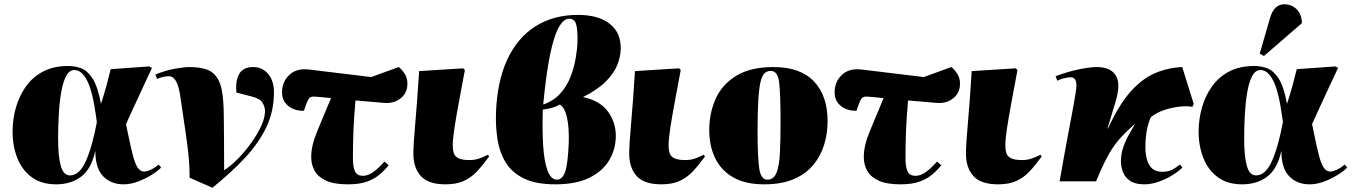

<svg xmlns="http://www.w3.org/2000/svg" viewBox="-20 -852 6361 902"><path d="M244 14Q174 14 128.5 -20Q83 -54 61 -110.5Q39 -167 39 -233Q39 -291 54.5 -346Q70 -401 101.5 -445.5Q133 -490 182.5 -516Q232 -542 300 -542Q333 -542 362 -531Q391 -520 415 -483Q439 -446 454 -366H455Q472 -419 481 -453Q490 -487 500 -527L682 -540L694 -533Q666 -473 645.5 -429Q625 -385 608 -348Q591 -311 572 -269L580 -230Q594 -161 604.5 -121Q615 -81 627.5 -63.5Q640 -46 658 -46Q669 -46 688 -54.5Q707 -63 725 -79L737 -65Q723 -50 694 -31.5Q665 -13 629.5 0.5Q594 14 560 14Q502 14 465 -23.5Q428 -61 428 -141H427Q409 -58 361 -22Q313 14 244 14ZM309 -28Q353 -28 383 -94.5Q413 -161 435 -278L431 -307Q415 -423 389.5 -473Q364 -523 330 -523Q305 -523 290 -493.5Q275 -464 267 -416Q259 -368 256 -311.5Q253 -255 253 -200Q253 -118 265.5 -73Q278 -28 309 -28Z M978 30 871 -17Q871 -70 865.5 -124Q860 -178 850 -243.5Q840 -309 828 -393Q822 -436 813 -457.5Q804 -479 794 -486.5Q784 -494 773 -494Q761 -494 744 -490Q727 -486 718 -481L710 -502Q760 -522 803.5 -529.5Q847 -537 870 -537Q920 -537 953.5 -524.5Q987 -512 1006 -476.5Q1025 -441 1029 -372Q1031 -348 1031.5 -299.5Q1032 -251 1032.5 -187Q1033 -123 1033 -52Q1065 -73 1098.5 -107Q1132 -141 1160.5 -181Q1189 -221 1207 -260Q1225 -299 1225 -331Q1225 -349 1213.5 -369Q1202 -389 1161 -399L1091 -417Q1085 -470 1103 -503.5Q1121 -537 1170 -537Q1212 -537 1239.5 -505Q1267 -473 1267 -418Q1267 -330 1231.5 -255Q1196 -180 1131 -110.5Q1066 -41 978 30Z M1614 14Q1549 14 1511.5 -3.5Q1474 -21 1458 -50Q1442 -79 1442 -114Q1442 -167 1469 -232.5Q1496 -298 1535 -391Q1516 -393 1497.5 -395Q1479 -397 1460 -398Q1438 -400 1430.5 -388Q1423 -376 1416 -356L1408 -332Q1385 -330 1361 -339Q1337 -348 1321 -367.5Q1305 -387 1305 -418Q1305 -468 1339.5 -500.5Q1374 -533 1435 -525L1724 -490L1853 -537Q1867 -527 1880.5 -506.5Q1894 -486 1894 -459Q1894 -418 1865.5 -393Q1837 -368 1796 -368Q1787 -368 1744.5 -372Q1702 -376 1650 -380Q1643 -301 1640.5 -240Q1638 -179 1638 -108Q1638 -67 1648 -46.5Q1658 -26 1685 -26Q1708 -26 1732.5 -43Q1757 -60 1786 -93L1806 -76Q1788 -53 1764 -32.5Q1740 -12 1704.5 1Q1669 14 1614 14Z M2073 14Q1992 14 1957 -25Q1922 -64 1922 -130Q1922 -174 1931 -273.5Q1940 -373 1949 -518L2156 -531L2164 -523Q2150 -448 2137 -378.5Q2124 -309 2115.5 -254.5Q2107 -200 2107 -168Q2107 -149 2111.5 -133.5Q2116 -118 2133 -109Q2150 -100 2186 -100Q2211 -100 2233 -108Q2255 -116 2272 -125L2278 -117Q2249 -77 2221.5 -47.5Q2194 -18 2159 -2Q2124 14 2073 14Z M2589 14Q2498 14 2441.5 -13.5Q2385 -41 2356 -88.5Q2327 -136 2317.5 -195.5Q2308 -255 2310 -319Q2315 -468 2362.5 -571Q2410 -674 2495 -728Q2580 -782 2695 -782Q2793 -782 2846 -739Q2899 -696 2896 -619Q2895 -585 2880 -547Q2865 -509 2827.5 -470.5Q2790 -432 2719 -396Q2800 -379 2837.5 -326Q2875 -273 2873 -207Q2871 -146 2840 -96Q2809 -46 2747 -16Q2685 14 2589 14ZM2532 -361Q2581 -378 2612 -412.5Q2643 -447 2660 -490.5Q2677 -534 2684.5 -578Q2692 -622 2693 -657Q2694 -716 2686 -740Q2678 -764 2654 -764Q2628 -764 2605.5 -724.5Q2583 -685 2564.5 -596.5Q2546 -508 2532 -361ZM2596 -8Q2622 -8 2635 -45Q2648 -82 2652 -182Q2654 -254 2643.5 -300.5Q2633 -347 2610 -361Q2594 -352 2576.5 -346.5Q2559 -341 2530 -337Q2527 -238 2532 -164Q2537 -90 2553 -49Q2569 -8 2596 -8Z M3087 14Q3006 14 2971 -25Q2936 -64 2936 -130Q2936 -174 2945 -273.5Q2954 -373 2963 -518L3170 -531L3178 -523Q3164 -448 3151 -378.5Q3138 -309 3129.5 -254.5Q3121 -200 3121 -168Q3121 -149 3125.5 -133.5Q3130 -118 3147 -109Q3164 -100 3200 -100Q3225 -100 3247 -108Q3269 -116 3286 -125L3292 -117Q3263 -77 3235.5 -47.5Q3208 -18 3173 -2Q3138 14 3087 14Z M3570 14Q3482 14 3425 -18.5Q3368 -51 3340 -108.5Q3312 -166 3312 -241Q3312 -321 3342.5 -388.5Q3373 -456 3439.5 -496.5Q3506 -537 3614 -537Q3740 -537 3804 -469.5Q3868 -402 3868 -283Q3868 -226 3852 -173Q3836 -120 3801 -77.5Q3766 -35 3709 -10.5Q3652 14 3570 14ZM3585 -8Q3615 -8 3628 -40.5Q3641 -73 3644 -134Q3647 -195 3647 -281Q3647 -409 3640.5 -464Q3634 -519 3601 -519Q3585 -519 3573 -509Q3561 -499 3553.5 -469.5Q3546 -440 3542.5 -383.5Q3539 -327 3539 -235Q3539 -111 3547 -59.5Q3555 -8 3585 -8Z M4210 14Q4145 14 4107.5 -3.5Q4070 -21 4054 -50Q4038 -79 4038 -114Q4038 -167 4065 -232.5Q4092 -298 4131 -391Q4112 -393 4093.5 -395Q4075 -397 4056 -398Q4034 -400 4026.5 -388Q4019 -376 4012 -356L4004 -332Q3981 -330 3957 -339Q3933 -348 3917 -367.5Q3901 -387 3901 -418Q3901 -468 3935.5 -500.5Q3970 -533 4031 -525L4320 -490L4449 -537Q4463 -527 4476.5 -506.5Q4490 -486 4490 -459Q4490 -418 4461.5 -393Q4433 -368 4392 -368Q4383 -368 4340.5 -372Q4298 -376 4246 -380Q4239 -301 4236.5 -240Q4234 -179 4234 -108Q4234 -67 4244 -46.5Q4254 -26 4281 -26Q4304 -26 4328.5 -43Q4353 -60 4382 -93L4402 -76Q4384 -53 4360 -32.5Q4336 -12 4300.5 1Q4265 14 4210 14Z M4669 14Q4588 14 4553 -25Q4518 -64 4518 -130Q4518 -174 4527 -273.5Q4536 -373 4545 -518L4752 -531L4760 -523Q4746 -448 4733 -378.5Q4720 -309 4711.5 -254.5Q4703 -200 4703 -168Q4703 -149 4707.5 -133.5Q4712 -118 4729 -109Q4746 -100 4782 -100Q4807 -100 4829 -108Q4851 -116 4868 -125L4874 -117Q4845 -77 4817.5 -47.5Q4790 -18 4755 -2Q4720 14 4669 14Z M5356 14Q5313 14 5289 -2.5Q5265 -19 5255.5 -44Q5246 -69 5246 -94Q5246 -128 5257 -160Q5268 -192 5284 -220.5Q5300 -249 5313 -271Q5280 -242 5255 -216Q5230 -190 5210 -161Q5190 -132 5171 -93.5Q5152 -55 5129 0H4958Q4967 -53 4977.5 -110.5Q4988 -168 4998.5 -224Q5009 -280 5018 -327.5Q5027 -375 5032 -407.5Q5037 -440 5037 -450Q5037 -489 5010 -489Q5003 -489 4986 -486Q4969 -483 4947 -473L4939 -494Q5001 -517 5052 -527Q5103 -537 5131 -537Q5183 -537 5208.5 -513.5Q5234 -490 5234 -449Q5234 -418 5220 -371Q5206 -324 5183 -249L5185 -248Q5236 -359 5290.5 -420.5Q5345 -482 5405.5 -508Q5466 -534 5534 -537L5588 -364L5582 -350Q5557 -355 5521 -351Q5485 -347 5449 -335Q5413 -323 5387 -302Q5375 -277 5368 -241Q5361 -205 5361 -159Q5361 -130 5368 -103.5Q5375 -77 5392 -61Q5409 -45 5440 -45Q5470 -45 5488.5 -55.5Q5507 -66 5523 -79L5535 -65Q5516 -46 5485.5 -27.5Q5455 -9 5421 2.5Q5387 14 5356 14Z M5816 14Q5746 14 5700.5 -20Q5655 -54 5633 -110.5Q5611 -167 5611 -233Q5611 -291 5626.5 -346Q5642 -401 5673.5 -445.5Q5705 -490 5754.5 -516Q5804 -542 5872 -542Q5905 -542 5934 -531Q5963 -520 5987 -483Q6011 -446 6026 -366H6027Q6044 -419 6053 -453Q6062 -487 6072 -527L6254 -540L6266 -533Q6238 -473 6217.5 -429Q6197 -385 6180 -348Q6163 -311 6144 -269L6152 -230Q6166 -161 6176.5 -121Q6187 -81 6199.5 -63.5Q6212 -46 6230 -46Q6241 -46 6260 -54.5Q6279 -63 6297 -79L6309 -65Q6295 -50 6266 -31.5Q6237 -13 6201.5 0.5Q6166 14 6132 14Q6074 14 6037 -23.5Q6000 -61 6000 -141H5999Q5981 -58 5933 -22Q5885 14 5816 14ZM5881 -28Q5925 -28 5955 -94.5Q5985 -161 6007 -278L6003 -307Q5987 -423 5961.5 -473Q5936 -523 5902 -523Q5877 -523 5862 -493.5Q5847 -464 5839 -416Q5831 -368 5828 -311.5Q5825 -255 5825 -200Q5825 -118 5837.5 -73Q5850 -28 5881 -28ZM5918 -589 5898 -600 5947 -769Q5958 -804 5975 -818Q5992 -832 6014 -832Q6046 -832 6069 -811Q6092 -790 6096 -753V-743Z"/></svg>

Font: Literata 72pt Black
Style: Italic
Weight: 900
Italic angle: -2°
Designer: Latin by Veronika Burian and Jose Scaglione. Greek by Irene Vlachou. Cyrillic by Vera Evstafieva
Foundry: TypeTogether
Version: Version 3.002